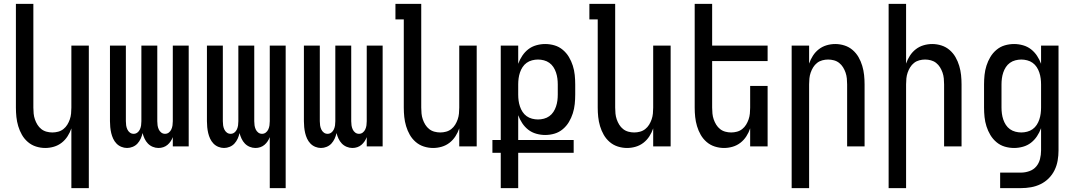

<svg xmlns="http://www.w3.org/2000/svg" viewBox="-20 -755 5540 990"><path d="M348 215V-93Q341 -72 328.5 -52.5Q316 -33 298 -19Q280 -5 258 1.5Q236 8 213 8Q189 8 165.5 0.5Q142 -7 123.5 -23Q105 -39 93 -60Q81 -81 74 -104.5Q67 -128 64.5 -152Q62 -176 62 -200V-735H152V-200Q152 -185 153.5 -169.5Q155 -154 160 -139.5Q165 -125 173 -112Q181 -99 193 -89.5Q205 -80 220 -76Q235 -72 250 -72Q265 -72 280 -76Q295 -80 307 -89.5Q319 -99 327 -112Q335 -125 340 -139.5Q345 -154 346.5 -169.5Q348 -185 348 -200V-520H438V215Z M635 8Q620 8 605.5 2Q591 -4 580.5 -15Q570 -26 563.5 -40Q557 -54 553.5 -69Q550 -84 548.5 -99.5Q547 -115 547 -130V-520H629V-130Q629 -119 630.5 -108.5Q632 -98 636.5 -88Q641 -78 649.5 -71.5Q658 -65 669 -65Q680 -65 688.5 -71.5Q697 -78 701.5 -88Q706 -98 707.5 -108.5Q709 -119 709 -130V-520H791V-130Q791 -119 792.5 -108.5Q794 -98 798.5 -88Q803 -78 811.5 -71.5Q820 -65 831 -65Q842 -65 850.5 -71.5Q859 -78 863.5 -88Q868 -98 869.5 -108.5Q871 -119 871 -130V-520H953V0H871V-48Q867 -37 860 -26.5Q853 -16 843.5 -8Q834 0 822 4Q810 8 797 8Q782 8 767.5 2Q753 -4 742.5 -15Q732 -26 725.5 -40Q719 -54 715 -69Q712 -54 705.5 -40Q699 -26 689 -15Q679 -4 664.5 2Q650 8 635 8Z M1371 215V-48Q1367 -37 1360 -26.5Q1353 -16 1343.5 -8Q1334 0 1322 4Q1310 8 1297 8Q1282 8 1267.5 2Q1253 -4 1242.5 -15Q1232 -26 1225.5 -40Q1219 -54 1215 -69Q1212 -54 1205.5 -40Q1199 -26 1189 -15Q1179 -4 1164.5 2Q1150 8 1135 8Q1120 8 1105.5 2Q1091 -4 1080.5 -15Q1070 -26 1063.5 -40Q1057 -54 1053.5 -69Q1050 -84 1048.5 -99.5Q1047 -115 1047 -130V-520H1129V-130Q1129 -119 1130.5 -108.5Q1132 -98 1136.5 -88Q1141 -78 1149.5 -71.5Q1158 -65 1169 -65Q1180 -65 1188.5 -71.5Q1197 -78 1201.5 -88Q1206 -98 1207.5 -108.5Q1209 -119 1209 -130V-520H1291V-130Q1291 -119 1292.5 -108.5Q1294 -98 1298.5 -88Q1303 -78 1311.5 -71.5Q1320 -65 1331 -65Q1342 -65 1350.5 -71.5Q1359 -78 1363.5 -88Q1368 -98 1369.5 -108.5Q1371 -119 1371 -130V-520H1453V215Z M1635 8Q1620 8 1605.5 2Q1591 -4 1580.5 -15Q1570 -26 1563.5 -40Q1557 -54 1553.5 -69Q1550 -84 1548.5 -99.5Q1547 -115 1547 -130V-520H1629V-130Q1629 -119 1630.5 -108.5Q1632 -98 1636.5 -88Q1641 -78 1649.5 -71.5Q1658 -65 1669 -65Q1680 -65 1688.5 -71.5Q1697 -78 1701.5 -88Q1706 -98 1707.5 -108.5Q1709 -119 1709 -130V-520H1791V-130Q1791 -119 1792.5 -108.5Q1794 -98 1798.5 -88Q1803 -78 1811.5 -71.5Q1820 -65 1831 -65Q1842 -65 1850.5 -71.5Q1859 -78 1863.5 -88Q1868 -98 1869.5 -108.5Q1871 -119 1871 -130V-520H1953V0H1871V-48Q1867 -37 1860 -26.5Q1853 -16 1843.5 -8Q1834 0 1822 4Q1810 8 1797 8Q1782 8 1767.5 2Q1753 -4 1742.5 -15Q1732 -26 1725.5 -40Q1719 -54 1715 -69Q1712 -54 1705.5 -40Q1699 -26 1689 -15Q1679 -4 1664.5 2Q1650 8 1635 8Z M2213 8Q2189 8 2165.5 0.5Q2142 -7 2123.5 -23Q2105 -39 2093 -60Q2081 -81 2074 -104.5Q2067 -128 2064.5 -152Q2062 -176 2062 -200V-655H2019V-735H2152V-200Q2152 -185 2153.5 -169.5Q2155 -154 2160 -139.5Q2165 -125 2173 -112Q2181 -99 2193 -89.5Q2205 -80 2220 -76Q2235 -72 2250 -72Q2265 -72 2280 -76Q2295 -80 2307 -89.5Q2319 -99 2327 -112Q2335 -125 2340 -139.5Q2345 -154 2346.5 -169.5Q2348 -185 2348 -200V-520H2438V0H2348V-93Q2341 -72 2328.5 -52.5Q2316 -33 2298 -19Q2280 -5 2258 1.5Q2236 8 2213 8Z M2562 215V33H2519V-33H2562V-520H2652V-426Q2660 -448 2673 -467.5Q2686 -487 2704 -501Q2722 -515 2745 -521.5Q2768 -528 2791 -528Q2816 -528 2839.5 -521Q2863 -514 2882 -498Q2901 -482 2913.5 -461Q2926 -440 2933.5 -416.5Q2941 -393 2943.5 -368.5Q2946 -344 2946 -320V-267Q2946 -243 2943.5 -218.5Q2941 -194 2933.5 -170.5Q2926 -147 2913.5 -126Q2901 -105 2882 -89Q2863 -73 2839.5 -66Q2816 -59 2791 -59Q2768 -59 2745 -65.5Q2722 -72 2704 -86Q2686 -100 2673 -119.5Q2660 -139 2652 -161V-33H2938V33H2652V215ZM2754 -139Q2769 -139 2784.5 -143Q2800 -147 2812.5 -156Q2825 -165 2833.5 -178Q2842 -191 2847 -206Q2852 -221 2854 -236Q2856 -251 2856 -267V-320Q2856 -335 2854 -350.5Q2852 -366 2847 -381Q2842 -396 2833.5 -409Q2825 -422 2812.5 -431Q2800 -440 2784.5 -444Q2769 -448 2754 -448Q2739 -448 2723.5 -444Q2708 -440 2695.5 -431Q2683 -422 2674.5 -409Q2666 -396 2661 -381Q2656 -366 2654 -350.5Q2652 -335 2652 -320V-267Q2652 -251 2654 -236Q2656 -221 2661 -206Q2666 -191 2674.5 -178Q2683 -165 2695.5 -156Q2708 -147 2723.5 -143Q2739 -139 2754 -139Z M3213 8Q3189 8 3165.5 0.5Q3142 -7 3123.5 -23Q3105 -39 3093 -60Q3081 -81 3074 -104.5Q3067 -128 3064.5 -152Q3062 -176 3062 -200V-655H3019V-735H3152V-200Q3152 -185 3153.5 -169.5Q3155 -154 3160 -139.5Q3165 -125 3173 -112Q3181 -99 3193 -89.5Q3205 -80 3220 -76Q3235 -72 3250 -72Q3265 -72 3280 -76Q3295 -80 3307 -89.5Q3319 -99 3327 -112Q3335 -125 3340 -139.5Q3345 -154 3346.5 -169.5Q3348 -185 3348 -200V-520H3438V0H3348V-93Q3341 -72 3328.5 -52.5Q3316 -33 3298 -19Q3280 -5 3258 1.5Q3236 8 3213 8Z M3713 8Q3689 8 3665.5 0.5Q3642 -7 3623.5 -23Q3605 -39 3593 -60Q3581 -81 3574 -104.5Q3567 -128 3564.5 -152Q3562 -176 3562 -200V-735H3652V-520H3938V-440H3652V-200Q3652 -185 3653.5 -169.5Q3655 -154 3660 -139.5Q3665 -125 3673 -112Q3681 -99 3693 -89.5Q3705 -80 3720 -76Q3735 -72 3750 -72Q3765 -72 3780 -76Q3795 -80 3807 -89.5Q3819 -99 3827 -112Q3835 -125 3840 -139.5Q3845 -154 3846.5 -169.5Q3848 -185 3848 -200V-312H3938V0H3848V-93Q3841 -72 3828.5 -52.5Q3816 -33 3798 -19Q3780 -5 3758 1.5Q3736 8 3713 8Z M4062 215V-520H4152V-427Q4159 -448 4171.5 -467.5Q4184 -487 4202 -501Q4220 -515 4242 -521.5Q4264 -528 4287 -528Q4311 -528 4334.5 -520.5Q4358 -513 4376.5 -497Q4395 -481 4407 -460Q4419 -439 4426 -415.5Q4433 -392 4435.5 -368Q4438 -344 4438 -320V0H4348V-320Q4348 -335 4346.5 -350.5Q4345 -366 4340 -380.5Q4335 -395 4327 -408Q4319 -421 4307 -430.5Q4295 -440 4280 -444Q4265 -448 4250 -448Q4235 -448 4220 -444Q4205 -440 4193 -430.5Q4181 -421 4173 -408Q4165 -395 4160 -380.5Q4155 -366 4153.5 -350.5Q4152 -335 4152 -320V215Z M4562 215V-735H4652V-427Q4659 -448 4671.5 -467.5Q4684 -487 4702 -501Q4720 -515 4742 -521.5Q4764 -528 4787 -528Q4811 -528 4834.5 -520.5Q4858 -513 4876.5 -497Q4895 -481 4907 -460Q4919 -439 4926 -415.5Q4933 -392 4935.5 -368Q4938 -344 4938 -320V0H4848V-320Q4848 -335 4846.5 -350.5Q4845 -366 4840 -380.5Q4835 -395 4827 -408Q4819 -421 4807 -430.5Q4795 -440 4780 -444Q4765 -448 4750 -448Q4735 -448 4720 -444Q4705 -440 4693 -430.5Q4681 -421 4673 -408Q4665 -395 4660 -380.5Q4655 -366 4653.5 -350.5Q4652 -335 4652 -320V215Z M5137 215V135H5244Q5266 135 5287.5 127.5Q5309 120 5323 103.5Q5337 87 5342.5 65Q5348 43 5348 21V-94Q5340 -72 5327 -52.5Q5314 -33 5296 -19Q5278 -5 5255 1.5Q5232 8 5209 8Q5184 8 5160.5 1Q5137 -6 5118 -22Q5099 -38 5086.5 -59Q5074 -80 5066.5 -103.5Q5059 -127 5056.5 -151.5Q5054 -176 5054 -200V-320Q5054 -344 5056.5 -368.5Q5059 -393 5066.5 -416.5Q5074 -440 5086.5 -461Q5099 -482 5118 -498Q5137 -514 5160.5 -521Q5184 -528 5209 -528Q5232 -528 5255 -521.5Q5278 -515 5296 -501Q5314 -487 5327 -467.5Q5340 -448 5348 -426V-520H5438V21Q5438 47 5433.5 73Q5429 99 5417.5 122.5Q5406 146 5387.5 164.5Q5369 183 5345.5 194.5Q5322 206 5296 210.5Q5270 215 5244 215ZM5246 -72Q5261 -72 5276.5 -76Q5292 -80 5304.5 -89Q5317 -98 5325.5 -111Q5334 -124 5339 -139Q5344 -154 5346 -169.5Q5348 -185 5348 -200V-320Q5348 -335 5346 -350.5Q5344 -366 5339 -381Q5334 -396 5325.5 -409Q5317 -422 5304.5 -431Q5292 -440 5276.5 -444Q5261 -448 5246 -448Q5231 -448 5215.5 -444Q5200 -440 5187.5 -431Q5175 -422 5166.5 -409Q5158 -396 5153 -381Q5148 -366 5146 -350.5Q5144 -335 5144 -320V-200Q5144 -185 5146 -169.5Q5148 -154 5153 -139Q5158 -124 5166.5 -111Q5175 -98 5187.5 -89Q5200 -80 5215.5 -76Q5231 -72 5246 -72Z"/></svg>

Font: Iosevka Fixed Medium
Style: Regular
Weight: 500
Monospace: yes
Designer: Belleve Invis
Foundry: Belleve Invis
Version: Version 32.3.0